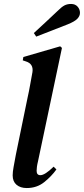

<svg xmlns="http://www.w3.org/2000/svg" viewBox="-20 -936 424 970"><path d="M115 14Q83 14 63.5 -2.5Q44 -19 44 -50Q44 -67 48.5 -91.5Q53 -116 60 -154L119 -441Q127 -477 132 -506Q137 -535 144 -572Q150 -614 110 -626L95 -631L98 -648L284 -702L293 -694L172 -121Q168 -105 166.5 -93Q165 -81 165 -73Q165 -51 184 -51Q207 -51 251 -94L265 -80Q240 -45 203 -15.5Q166 14 115 14ZM151 -769Q180 -795 210 -823.5Q240 -852 268 -878Q291 -901 305.5 -908.5Q320 -916 339 -916Q360 -916 372 -902.5Q384 -889 384 -871Q384 -855 370.5 -841Q357 -827 322 -813Q281 -797 241.5 -781.5Q202 -766 163 -751Z"/></svg>

Font: DM Serif Text
Style: Italic
Weight: 400
Italic angle: -12°
Designer: Colophon Foundry, Frank Grießhammer
Foundry: Colophon Foundry
Version: Version 5.100; ttfautohint (v1.8.2)